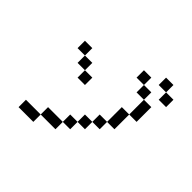

<svg xmlns="http://www.w3.org/2000/svg" viewBox="-208 -1170 1416 1416"><g transform="rotate(45 500.0 -461.5)"><path d="M307.7 -538.5H384.6V-461.5H307.7ZM769.2 -538.5V-692.3H846.2V-538.5ZM692.3 -384.6V-538.5H769.2V-384.6ZM615.4 -307.7V-384.6H692.3V-307.7ZM538.5 -230.8V-307.7H615.4V-230.8ZM461.5 -153.8V-230.8H538.5V-153.8ZM307.7 -76.9V-153.8H461.5V-76.9ZM153.8 -76.9H307.7V0H153.8ZM230.8 -615.4H307.7V-538.5H230.8ZM153.8 -692.3H230.8V-615.4H153.8ZM846.2 -846.2H923.1V-769.2H846.2ZM769.2 -923.1H846.2V-846.2H769.2ZM692.3 -769.2H769.2V-692.3H692.3ZM615.4 -846.2H692.3V-769.2H615.4Z"/></g></svg>

Font: Mintsoda - Lime Green 13x16
Style: Regular
Weight: 400
Designer: Mintsoda-15
Version: Version 1.0